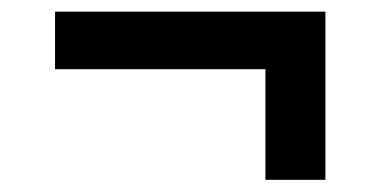

<svg xmlns="http://www.w3.org/2000/svg" viewBox="-20 -398 640 323"><path d="M426.5 -95.5V-281.6H72.6V-378.4H527.4V-95.5Z"/></svg>

Font: SourceCodeVF
Style: Italic
Weight: 200
Italic angle: -11°
Monospace: yes
Designer: Paul D. Hunt, Teo Tuominen
Foundry: Adobe
Version: Version 1.026;hotconv 1.1.0;makeotfexe 2.6.0